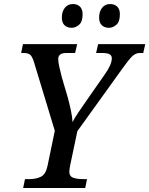

<svg xmlns="http://www.w3.org/2000/svg" viewBox="-20 -933 741 953"><path d="M95 0 104 -44H127Q158 -44 182.5 -55.5Q207 -67 216 -110L252 -284L151 -617Q143 -645 133.5 -657.5Q124 -670 97 -670H85L94 -714H363L353 -670H309Q269 -670 269 -640Q269 -623 275 -598.5Q281 -574 287 -549L317 -447Q325 -417 332 -384.5Q339 -352 340 -327Q350 -347 368 -373.5Q386 -400 411 -436L501 -565Q535 -613 535 -644Q535 -657 524 -663.5Q513 -670 486 -670H457L467 -714H701L691 -670H674Q652 -670 634 -651.5Q616 -633 587 -592L364 -282L328 -111Q327 -104 325.5 -95.5Q324 -87 324 -82Q324 -58 343 -51Q362 -44 391 -44H412L403 0ZM521 -795Q499 -795 485.5 -807.5Q472 -820 472 -846Q472 -876 487 -894.5Q502 -913 526 -913Q548 -913 561.5 -900.5Q575 -888 575 -862Q575 -825 557.5 -810Q540 -795 521 -795ZM336 -795Q314 -795 300.5 -807.5Q287 -820 287 -846Q287 -876 302 -894.5Q317 -913 342 -913Q363 -913 376.5 -900.5Q390 -888 390 -862Q390 -825 372.5 -810Q355 -795 336 -795Z"/></svg>

Font: Noto Serif SemiCondensed Medium
Style: Italic
Weight: 500
Width: 4
Italic angle: -12°
Designer: Monotype Design Team
Foundry: Monotype Imaging Inc.
Version: Version 2.013